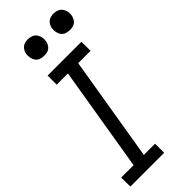

<svg xmlns="http://www.w3.org/2000/svg" viewBox="-301 -989 1030 1030"><g transform="rotate(-45 214.0 -474.0)"><path d="M1 0 0 -69H94L193 -666H108V-735H364L365 -666H271L172 -69H257V0ZM366 -823Q351 -823 337 -828Q323 -833 315 -844.5Q307 -856 304.5 -870.5Q302 -885 304 -900Q306 -910 311.5 -920Q317 -930 325.5 -936.5Q334 -943 345 -945.5Q356 -948 366 -948Q381 -948 394.5 -942.5Q408 -937 416 -925.5Q424 -914 427 -899.5Q430 -885 427 -870Q425 -860 419.5 -850Q414 -840 405.5 -833.5Q397 -827 386.5 -825Q376 -823 366 -823ZM170 -823Q155 -823 141.5 -828Q128 -833 120 -844.5Q112 -856 109.5 -870.5Q107 -885 109 -900Q111 -910 116.5 -920Q122 -930 130.5 -936.5Q139 -943 149.5 -945.5Q160 -948 170 -948Q185 -948 199 -942.5Q213 -937 221 -925.5Q229 -914 232 -899.5Q235 -885 232 -870Q230 -860 224.5 -850Q219 -840 210.5 -833.5Q202 -827 191 -825Q180 -823 170 -823Z"/></g></svg>

Font: Iosevka QP
Style: Italic
Weight: 400
Italic angle: -9°
Designer: Belleve Invis
Foundry: Belleve Invis
Version: Version 20.0.0; ttfautohint (v1.8.4)